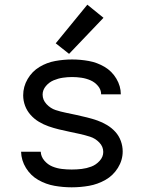

<svg xmlns="http://www.w3.org/2000/svg" viewBox="-20 -792 616 820"><path d="M275 -562 422 -716 353 -772 218 -607ZM286 8Q324 8 360.5 1.5Q397 -5 430 -23.5Q463 -42 483.5 -75Q504 -108 504 -145Q504 -168 496 -190Q488 -212 472.5 -229Q457 -246 437 -258Q417 -270 395.5 -277.5Q374 -285 351.5 -290.5Q329 -296 306.5 -301Q284 -306 261.5 -310.5Q239 -315 217.5 -322Q196 -329 179 -347Q162 -365 162 -388Q162 -408 176 -424.5Q190 -441 209 -449Q228 -457 248 -460Q268 -463 288 -463Q308 -463 328 -460Q348 -457 366.5 -449Q385 -441 398.5 -425Q412 -409 412 -389H496Q496 -424 477 -456Q458 -488 426.5 -506.5Q395 -525 359.5 -531.5Q324 -538 288 -538Q252 -538 216 -531.5Q180 -525 148.5 -506Q117 -487 98 -454.5Q79 -422 79 -385Q79 -362 87 -340.5Q95 -319 110.5 -301.5Q126 -284 146 -272Q166 -260 187.5 -252.5Q209 -245 231.5 -239.5Q254 -234 276 -229.5Q298 -225 320.5 -220Q343 -215 365 -208Q387 -201 404 -183.5Q421 -166 421 -143Q421 -122 405.5 -105Q390 -88 370 -80.5Q350 -73 329 -70.5Q308 -68 286 -68Q265 -68 244 -70.5Q223 -73 203.5 -81Q184 -89 169.5 -106Q155 -123 154 -144H70Q71 -107 91 -74.5Q111 -42 143.5 -23.5Q176 -5 212.5 1.5Q249 8 286 8Z"/></svg>

Font: Iosevka SS01 Extended
Style: Regular
Weight: 400
Width: 7
Monospace: yes
Designer: Belleve Invis
Foundry: Belleve Invis
Version: Version 3.4.7; ttfautohint (v1.8.3)